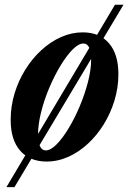

<svg xmlns="http://www.w3.org/2000/svg" viewBox="-20 -671 545 810"><path d="M7 118.5 465 -651H501L41 118.5ZM176.5 10.5Q105.5 10.5 65.2 -35.2Q25 -81 25 -165Q25 -222 41.2 -276Q57.5 -330 86.5 -376.8Q115.5 -423.5 154 -459Q192.5 -494.5 237.2 -514.5Q282 -534.5 329 -534.5Q400 -534.5 439.8 -488.5Q479.5 -442.5 479.5 -358Q479.5 -302 463.2 -248Q447 -194 418.2 -147.2Q389.5 -100.5 351.2 -65Q313 -29.5 268.5 -9.5Q224 10.5 176.5 10.5ZM173 -36.5Q193.5 -36.5 218.8 -62Q244 -87.5 269.5 -129.8Q295 -172 316.5 -223Q338 -274 351.2 -325.5Q364.5 -377 364.5 -420.5Q364.5 -451.5 356.5 -469.5Q348.5 -487.5 332 -487.5Q311.5 -487.5 286.2 -462Q261 -436.5 235.2 -394Q209.5 -351.5 188 -300.8Q166.5 -250 153.5 -198.2Q140.5 -146.5 140.5 -103.5Q140.5 -72.5 148.5 -54.5Q156.5 -36.5 173 -36.5Z"/></svg>

Font: Libre Caslon Condensed
Style: Italic
Weight: 400
Italic angle: -22.583°
Designer: Pablo Impallari, Rodrigo Fuenzalida, Katja Schimmel, Ertekin Erdin
Foundry: Pablo Impallari, Rodrigo Fuenzalida
Version: Version 2.000;gftools[0.9.33]